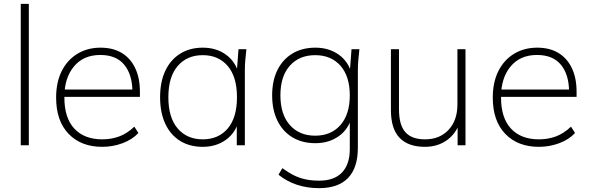

<svg xmlns="http://www.w3.org/2000/svg" viewBox="-20 -756 3071 999"><path d="M88 0V-736H130V0Z M512 8Q402 8 337 -59.5Q272 -127 272 -248Q272 -328 301 -386Q330 -444 382.5 -476Q435 -508 503 -508Q568 -508 613.5 -480.5Q659 -453 683.5 -401.5Q708 -350 708 -279V-252H299V-290H686L669 -277Q669 -367 627 -418.5Q585 -470 502 -470Q414 -470 364.5 -410Q315 -350 315 -253V-248Q315 -142 367 -86.5Q419 -31 512 -31Q559 -31 600 -46Q641 -61 679 -97L700 -64Q669 -30 618 -11Q567 8 512 8Z M1035 8Q967 8 917 -23Q867 -54 840 -112Q813 -170 813 -250Q813 -331 840.5 -388.5Q868 -446 918 -477Q968 -508 1035 -508Q1106 -508 1156.5 -471Q1207 -434 1223 -369H1211L1221 -500H1262Q1259 -472 1256.5 -445Q1254 -418 1254 -392V0H1212V-131H1223Q1207 -66 1156 -29Q1105 8 1035 8ZM1035 -31Q1117 -31 1165 -87.5Q1213 -144 1213 -250Q1213 -356 1165 -412.5Q1117 -469 1035 -469Q953 -469 904.5 -412.5Q856 -356 856 -250Q856 -144 904.5 -87.5Q953 -31 1035 -31Z M1640 223Q1579 223 1525.5 205.5Q1472 188 1429 153L1449 119Q1482 143 1511 157Q1540 171 1571.5 177.5Q1603 184 1641 184Q1719 184 1759.5 141.5Q1800 99 1800 20V-151H1811Q1795 -85 1743.5 -48Q1692 -11 1621 -11Q1552 -11 1501.5 -41.5Q1451 -72 1423.5 -128Q1396 -184 1396 -260Q1396 -336 1423.5 -391.5Q1451 -447 1501.5 -477.5Q1552 -508 1621 -508Q1692 -508 1743.5 -471Q1795 -434 1811 -367L1800 -380L1809 -500H1850Q1847 -472 1844.5 -445Q1842 -418 1842 -392V13Q1842 117 1791 170Q1740 223 1640 223ZM1620 -50Q1703 -50 1751.5 -105.5Q1800 -161 1800 -260Q1800 -359 1751.5 -414Q1703 -469 1620 -469Q1537 -469 1488 -414Q1439 -359 1439 -260Q1439 -161 1488 -105.5Q1537 -50 1620 -50Z M2191 8Q2104 8 2059 -39Q2014 -86 2014 -183V-500H2056V-187Q2056 -106 2089 -68.5Q2122 -31 2191 -31Q2268 -31 2314 -80.5Q2360 -130 2360 -212V-500H2402V0H2361V-122H2373Q2353 -60 2304.5 -26Q2256 8 2191 8Z M2784 8Q2674 8 2609 -59.5Q2544 -127 2544 -248Q2544 -328 2573 -386Q2602 -444 2654.5 -476Q2707 -508 2775 -508Q2840 -508 2885.5 -480.5Q2931 -453 2955.5 -401.5Q2980 -350 2980 -279V-252H2571V-290H2958L2941 -277Q2941 -367 2899 -418.5Q2857 -470 2774 -470Q2686 -470 2636.5 -410Q2587 -350 2587 -253V-248Q2587 -142 2639 -86.5Q2691 -31 2784 -31Q2831 -31 2872 -46Q2913 -61 2951 -97L2972 -64Q2941 -30 2890 -11Q2839 8 2784 8Z"/></svg>

Font: Mulish ExtraLight
Style: Regular
Weight: 200
Designer: Vernon Adams
Foundry: Vernon Adams
Version: Version 3.603